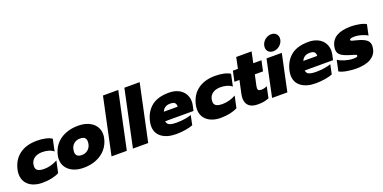

<svg xmlns="http://www.w3.org/2000/svg" viewBox="-14 -1542 4703 2360"><g transform="rotate(-20 2337.5 -362.5)"><path d="M14 -183Q14 -209 20 -239Q47 -364 136 -429.5Q225 -495 364 -495Q424 -495 476 -483.5Q528 -472 558 -451L525 -296Q500 -318 461 -329.5Q422 -341 377 -341Q319 -341 278.5 -315.5Q238 -290 227 -239Q224 -223 224 -209Q224 -172 250.5 -155Q277 -138 333 -138Q378 -138 423 -150Q468 -162 508 -185L475 -31Q434 -9 377 3Q320 15 254 15Q187 15 132.5 -7.5Q78 -30 46 -75Q14 -120 14 -183Z M540 -188Q540 -213 546 -240Q562 -315 608.5 -372.5Q655 -430 730 -462.5Q805 -495 903 -495Q981 -495 1039 -469Q1097 -443 1128 -397Q1159 -351 1159 -291Q1159 -267 1153 -240Q1137 -165 1089.5 -107.5Q1042 -50 966.5 -17.5Q891 15 794 15Q718 15 660.5 -10.5Q603 -36 571.5 -82Q540 -128 540 -188ZM948 -240Q951 -257 951 -272Q951 -305 932 -322Q913 -339 870 -339Q825 -339 792.5 -312.5Q760 -286 751 -240Q747 -218 747 -208Q747 -140 827 -140Q872 -140 905 -167Q938 -194 948 -240Z M1319 -739H1519L1362 0H1162Z M1599 -739H1799L1642 0H1442Z M1746 -183Q1746 -208 1752 -238Q1778 -360 1860.5 -427.5Q1943 -495 2090 -495Q2161 -495 2213 -469.5Q2265 -444 2292.5 -399Q2320 -354 2320 -297Q2320 -272 2314 -245L2300 -180H1930Q1932 -147 1960.5 -131.5Q1989 -116 2061 -116Q2109 -116 2161 -123.5Q2213 -131 2251 -145L2225 -20Q2183 -4 2124 5.5Q2065 15 2005 15Q1887 15 1816.5 -37Q1746 -89 1746 -183ZM2135 -296Q2137 -329 2120.5 -346Q2104 -363 2059 -363Q2019 -363 1992.5 -345Q1966 -327 1954 -296Z M2346 -183Q2346 -209 2352 -239Q2379 -364 2468 -429.5Q2557 -495 2696 -495Q2756 -495 2808 -483.5Q2860 -472 2890 -451L2857 -296Q2832 -318 2793 -329.5Q2754 -341 2709 -341Q2651 -341 2610.5 -315.5Q2570 -290 2559 -239Q2556 -223 2556 -209Q2556 -172 2582.5 -155Q2609 -138 2665 -138Q2710 -138 2755 -150Q2800 -162 2840 -185L2807 -31Q2766 -9 2709 3Q2652 15 2586 15Q2519 15 2464.5 -7.5Q2410 -30 2378 -75Q2346 -120 2346 -183Z M2918 -120Q2918 -141 2925 -178L2961 -345H2895L2924 -480H2990L3020 -624H3221L3191 -480H3298L3269 -345H3162L3132 -207Q3128 -190 3128 -176Q3128 -156 3139.5 -148Q3151 -140 3177 -140Q3214 -140 3250 -159L3219 -11Q3187 2 3154 8.5Q3121 15 3073 15Q2995 15 2956.5 -20.5Q2918 -56 2918 -120Z M3389 -613Q3389 -647 3407 -676Q3425 -705 3455 -722.5Q3485 -740 3519 -740Q3557 -740 3580.5 -717Q3604 -694 3604 -658Q3604 -644 3602 -637Q3592 -593 3555.5 -563.5Q3519 -534 3475 -534Q3436 -534 3412.5 -556Q3389 -578 3389 -613ZM3364 -480H3564L3462 0H3262Z M3571 -183Q3571 -208 3577 -238Q3603 -360 3685.5 -427.5Q3768 -495 3915 -495Q3986 -495 4038 -469.5Q4090 -444 4117.5 -399Q4145 -354 4145 -297Q4145 -272 4139 -245L4125 -180H3755Q3757 -147 3785.5 -131.5Q3814 -116 3886 -116Q3934 -116 3986 -123.5Q4038 -131 4076 -145L4050 -20Q4008 -4 3949 5.5Q3890 15 3830 15Q3712 15 3641.5 -37Q3571 -89 3571 -183ZM3960 -296Q3962 -329 3945.5 -346Q3929 -363 3884 -363Q3844 -363 3817.5 -345Q3791 -327 3779 -296Z M4139 -28 4169 -169Q4205 -145 4261 -128.5Q4317 -112 4365 -112Q4396 -112 4410 -116Q4424 -120 4424 -133Q4424 -141 4413 -145.5Q4402 -150 4371 -159L4328 -172Q4256 -195 4224.5 -222Q4193 -249 4193 -294Q4193 -310 4198 -335Q4232 -495 4471 -495Q4524 -495 4583 -483.5Q4642 -472 4668 -453L4638 -314Q4612 -334 4563 -348.5Q4514 -363 4471 -363Q4412 -363 4407 -343Q4405 -334 4417 -328.5Q4429 -323 4461 -316Q4470 -313 4481.5 -310.5Q4493 -308 4506 -304Q4578 -283 4608.5 -255Q4639 -227 4639 -183Q4639 -167 4634 -140Q4619 -68 4551 -26.5Q4483 15 4359 15Q4299 15 4236 4Q4173 -7 4139 -28Z"/></g></svg>

Font: Prompt ExtraBold
Style: Italic
Weight: 800
Italic angle: -12°
Designer: Katatrad Team
Foundry: CadsonDemak
Version: Version 1.001